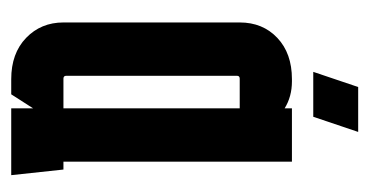

<svg xmlns="http://www.w3.org/2000/svg" viewBox="-178 -480 658 342"><g transform="rotate(90 151.0 -309.0)"><path d="M135 -618H215L188 -538H108ZM121 0Q75 0 47.5 -26.5Q20 -53 20 -93V-407Q20 -448 47.5 -474Q75 -500 121 -500H125Q152 -500 173 -487V-500H268V-93H282L292 0H173V-39L148 0ZM120 -407Q115 -407 115 -402V-98Q115 -93 120 -93H173V-407Z"/></g></svg>

Font: Karantina
Style: Regular
Weight: 400
Designer: Rony Koch
Foundry: Rony Koch
Version: Version 1.000; ttfautohint (v1.8.3)